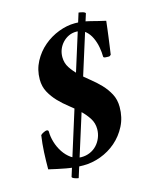

<svg xmlns="http://www.w3.org/2000/svg" viewBox="-114 -766 720 904"><g transform="rotate(-15 246.5 -314.5)"><path d="M327 -647Q288 -647 247.5 -631.5Q207 -616 174 -588Q141 -560 120 -520.5Q99 -481 99 -434Q99 -399 114 -371.5Q129 -344 151 -321Q173 -298 199.5 -277.5Q226 -257 248 -236Q270 -215 285 -191.5Q300 -168 300 -139Q300 -117 292 -97Q284 -77 270 -62Q256 -47 236.5 -38.5Q217 -30 194 -30Q167 -30 145.5 -45Q124 -60 108.5 -83.5Q93 -107 85 -134Q77 -161 77 -185Q77 -190 74.5 -192Q72 -194 67 -194Q63 -194 52.5 -189Q42 -184 38 -179Q35 -159 33 -138.5Q31 -118 30 -97.5Q29 -77 28.5 -56Q28 -35 28 -15Q70 -5 110.5 2.5Q151 10 194 10Q236 10 278 -5.5Q320 -21 353.5 -50Q387 -79 408 -120Q429 -161 429 -212Q429 -248 414 -276Q399 -304 377 -327Q355 -350 329 -370.5Q303 -391 281 -412Q259 -433 244 -456Q229 -479 229 -508Q229 -528 236 -545.5Q243 -563 256 -577Q269 -591 286 -599Q303 -607 323 -607Q350 -607 367.5 -592Q385 -577 395.5 -554.5Q406 -532 410.5 -507Q415 -482 415 -461Q415 -455 427 -454.5Q439 -454 441 -454Q444 -454 446.5 -455.5Q449 -457 452 -460Q455 -482 458 -502.5Q461 -523 463.5 -543Q466 -563 468.5 -582Q471 -601 473 -620Q437 -628 401 -637.5Q365 -647 327 -647ZM357 -691 125 48Q125 53 137.5 57.5Q150 62 156 62L389 -677Q391 -680 386.5 -683Q382 -686 376 -687.5Q370 -689 364.5 -690Q359 -691 357 -691Z"/></g></svg>

Font: Vermiglione
Style: Italic
Weight: 400
Italic angle: -11°
Version: Version 1.105